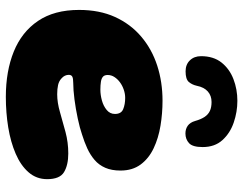

<svg xmlns="http://www.w3.org/2000/svg" viewBox="-108 -682 834 658"><g transform="rotate(90 309.0 -353.0)"><path d="M312 44Q224 44 156.8 16.8Q89.5 -10.5 51.8 -66.2Q14 -122 14 -207Q14 -277 38.2 -330.2Q62.5 -383.5 105.5 -420Q148.5 -456.5 204.8 -474.8Q261 -493 325 -493Q368.5 -493 411 -486Q453.5 -479 488.2 -462.5Q523 -446 543.8 -418Q564.5 -390 564.5 -349Q564.5 -318.5 555 -296.8Q545.5 -275 528.2 -260.2Q511 -245.5 488.8 -235.2Q466.5 -225 440.5 -217Q419 -209.5 386.2 -202.5Q353.5 -195.5 320.5 -191.2Q287.5 -187 264.5 -187Q249 -187 242.8 -183.8Q236.5 -180.5 236.5 -171.5Q236.5 -165 239.5 -158.5Q242.5 -152 249 -146.5Q258 -138 271.5 -135Q285 -132 303 -132Q331.5 -132 364.2 -141.5Q397 -151 432.5 -160.5Q468 -170 506 -170Q545.5 -170 569.8 -155.5Q594 -141 594 -97.5Q594 -61 570.5 -34Q547 -7 507 10.2Q467 27.5 416.5 35.8Q366 44 312 44ZM287.5 -280Q305 -280 324.2 -285.2Q343.5 -290.5 357 -301.8Q370.5 -313 370.5 -330Q370.5 -351.5 354 -358.2Q337.5 -365 315.5 -365Q301.5 -365 287.5 -360.2Q273.5 -355.5 262.2 -347.2Q251 -339 244 -328.2Q237 -317.5 237 -305Q237 -294 243 -288.8Q249 -283.5 260.5 -281.8Q272 -280 287.5 -280ZM224.5 -572Q201 -572 186.8 -586.8Q172.5 -601.5 172.5 -625Q172.5 -667.5 194.2 -695Q216 -722.5 251 -736Q286 -749.5 325.5 -749.5Q363.5 -749.5 400 -737Q436.5 -724.5 460.2 -698.2Q484 -672 484 -630.5Q484 -596 470.5 -583.8Q457 -571.5 437.5 -571.5Q422 -571.5 410.8 -579.5Q399.5 -587.5 394.5 -605Q389 -624.5 380.8 -637Q372.5 -649.5 360.2 -655.2Q348 -661 329.5 -661Q308 -661 293.5 -648.2Q279 -635.5 274 -610.5Q270.5 -594.5 261 -583.2Q251.5 -572 224.5 -572Z"/></g></svg>

Font: Gluten ExtraBold
Style: Regular
Weight: 800
Designer: Tyler Finck
Foundry: Etcetera Type Company
Version: Version 1.300